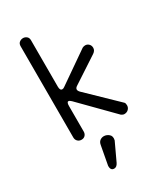

<svg xmlns="http://www.w3.org/2000/svg" viewBox="-156 -492 612 720"><g transform="rotate(-30 150.0 -132.5)"><path d="M68 10Q58 10 51.5 3.5Q45 -3 45 -13V-408Q45 -419 52 -424.5Q59 -430 68 -430Q76 -430 83 -424.5Q90 -419 90 -408V-207Q90 -190 100 -190Q105 -190 110 -194L244 -287Q250 -290 256 -290Q265 -290 271.5 -283.5Q278 -277 278 -267Q278 -255 266 -247L153 -173Q146 -168 146 -162Q146 -156 153 -149L274 -32Q278 -29 279 -25Q280 -21 280 -17Q280 -7 273 0Q266 7 255 7Q249 7 242 2L109 -133Q102 -140 97 -140Q90 -140 90 -123V-13Q90 -3 84 3.5Q78 10 68 10ZM138 151Q131 165 120 165Q104 165 105 144L120 63Q122 51 129.5 45.5Q137 40 146 40Q158 40 168 48.5Q178 57 174 74Z"/></g></svg>

Font: Dongle Light
Style: Regular
Weight: 300
Designer: Yanghee Ryu
Foundry: Yanghee Ryu
Version: Version 2.000